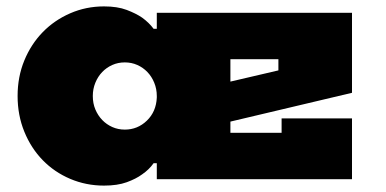

<svg xmlns="http://www.w3.org/2000/svg" viewBox="-20 -560 1205 600"><path d="M1080 0H470V-50H460Q446 -30 424 -15Q405 -1 376 9.5Q347 20 305 20Q249 20 199.5 -1Q150 -22 113.5 -59.5Q77 -97 56 -148.5Q35 -200 35 -260Q35 -320 56 -371Q77 -422 113.5 -459.5Q150 -497 199.5 -518.5Q249 -540 305 -540Q347 -540 376 -529Q405 -518 424 -505Q446 -489 460 -470H470V-520H1080V-270L700 -180V-145H860V-190H1080ZM370 -365Q349 -365 331 -357Q313 -349 299.5 -335Q286 -321 278 -301.5Q270 -282 270 -260Q270 -237 278 -218Q286 -199 299.5 -185Q313 -171 331 -163Q349 -155 370 -155Q410 -155 439 -183Q468 -211 470 -255V-260Q470 -282 462 -301.5Q454 -321 440.5 -335Q427 -349 409 -357Q391 -365 370 -365ZM850 -375H700V-305L850 -340Z"/></svg>

Font: Imperial One
Style: Regular
Weight: 400
Designer: Jovanny Lemonad
Foundry: Jovanny Lemonad
Version: Version 1.000